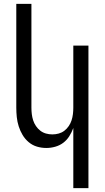

<svg xmlns="http://www.w3.org/2000/svg" viewBox="-20 -755 540 990"><path d="M358 215V-95Q350 -73 337.5 -53Q325 -33 306.5 -19Q288 -5 265 1.5Q242 8 219 8Q194 8 170.5 1Q147 -6 128 -22Q109 -38 96.5 -59Q84 -80 76.5 -103.5Q69 -127 66.5 -151.5Q64 -176 64 -200V-735H142V-200Q142 -183 144 -166.5Q146 -150 151 -134.5Q156 -119 165.5 -105Q175 -91 188 -81Q201 -71 217 -66.5Q233 -62 250 -62Q267 -62 283 -66.5Q299 -71 312 -81Q325 -91 334.5 -105Q344 -119 349 -134.5Q354 -150 356 -166.5Q358 -183 358 -200V-520H436V215Z"/></svg>

Font: Iosevka
Style: Regular
Weight: 400
Monospace: yes
Designer: Belleve Invis
Foundry: Belleve Invis
Version: Version 33.2.3; ttfautohint (v1.8.4)